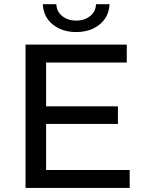

<svg xmlns="http://www.w3.org/2000/svg" viewBox="-20 -918 710 938"><path d="M104.7 -700H599.4V-612.4H205.3V-87.6H613.6V0H104.7ZM196.9 -398.4H556.1V-312.6H196.9ZM189.3 -897.6H255.4Q256.4 -861.4 284.1 -839.4Q311.9 -817.3 352.1 -817.3Q392.4 -817.3 420.1 -839.4Q447.9 -861.4 448.9 -897.6H515Q512.3 -835.4 466.6 -798.4Q420.9 -761.4 352.1 -761.4Q283.4 -761.4 237.7 -798.4Q192 -835.4 189.3 -897.6Z"/></svg>

Font: iiserrat Thin
Style: Regular
Weight: 100
Designer: Akira Ohta
Foundry: Akira Ohta
Version: Version 1.200;Glyphs 3.3.1 (3343)